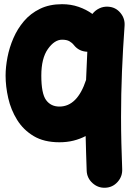

<svg xmlns="http://www.w3.org/2000/svg" viewBox="-20 -592 627 903"><path d="M488.8 -560.5Q523.4 -558.6 545.9 -532Q568.4 -505.4 565.9 -470.7Q558.1 -363.3 553.7 -256.6Q549.3 -149.9 549.3 -42.5Q549.3 19 550.8 80.3Q552.2 141.6 554.7 203.6Q556.2 237.8 533 263.7Q509.8 289.6 475.1 291Q440.9 292.5 415 269Q389.2 245.6 387.7 211.4Q386.2 170.4 385 129.6Q383.8 88.9 382.8 47.9Q356.9 61.5 326.2 69.3Q295.4 77.1 259.3 77.1Q187 77.1 138.2 47.9Q89.4 18.6 60.3 -28.6Q31.2 -75.7 18.8 -130.4Q6.3 -185.1 6.3 -236.3Q6.3 -276.4 15.1 -322.3Q23.9 -368.2 43 -412.4Q62 -456.5 92.8 -492.7Q123.5 -528.8 168 -550.5Q212.4 -572.3 272 -572.3Q313.5 -572.3 349.6 -559.8Q385.7 -547.4 414.6 -526.4Q427.2 -543 446.8 -552.5Q466.3 -562 488.8 -560.5ZM174.3 -236.3Q174.3 -151.9 196.8 -121.3Q219.2 -90.8 259.3 -90.8Q343.8 -90.8 384.8 -216.3Q387.2 -282.2 390.6 -348.6Q351.1 -350.1 327.6 -379.9Q318.8 -391.1 306.2 -398.2Q293.5 -405.3 272 -405.3Q236.3 -405.3 205.3 -361.6Q174.3 -317.9 174.3 -236.3Z"/></svg>

Font: Mikhak Black
Style: Regular
Weight: 900
Designer: Amin Abedi
Version: Version 3.3